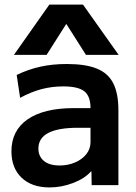

<svg xmlns="http://www.w3.org/2000/svg" viewBox="-20 -810 597 840"><path d="M197 10Q119 10 74.5 -32.5Q30 -75 30 -148Q30 -239 101 -288Q172 -337 303 -337H376Q376 -389 349 -410.5Q322 -432 257 -432Q207 -432 161.5 -420Q116 -408 68 -382L53 -482Q102 -506 155.5 -518Q209 -530 272 -530Q354 -530 403.5 -510Q453 -490 475.5 -445.5Q498 -401 498 -328V0H381L380 -60H378Q351 -29 300 -9.5Q249 10 197 10ZM241 -86Q278 -86 309 -99.5Q340 -113 358 -136Q376 -159 376 -188V-251H321Q235 -251 191.5 -228.5Q148 -206 148 -160Q148 -126 172 -106Q196 -86 241 -86ZM41 -570 196 -790H343L499 -570H356L271 -704H269L184 -570Z"/></svg>

Font: M PLUS 2 Thin SemiBold
Style: Regular
Weight: 600
Version: Version 1.001